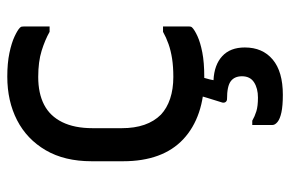

<svg xmlns="http://www.w3.org/2000/svg" viewBox="-158 -426 815 540"><g transform="rotate(-90 250.0 -155.5)"><path d="M305 -543Q343 -543 371.5 -537Q400 -531 418 -522.5Q436 -514 442 -508Q445 -505 445.5 -503Q446 -501 446 -497Q446 -479 446 -460.5Q446 -442 446 -424H431Q408 -437 377.5 -446.5Q347 -456 304 -456Q258 -456 226 -439.5Q194 -423 177 -388.5Q160 -354 160 -303V-221Q160 -185 169.5 -157.5Q179 -130 198 -111Q216 -94 243 -85Q270 -76 304 -76Q333 -76 355.5 -79.5Q378 -83 396.5 -89.5Q415 -96 431 -105H446Q446 -86 446 -67.5Q446 -49 446 -31Q446 -29 445.5 -27Q445 -25 443 -23Q436 -16 418.5 -8Q401 0 373 5.5Q345 11 304 11Q248 11 204 -4Q160 -19 129 -48Q98 -77 82.5 -119.5Q67 -162 67 -217V-306Q67 -382 98 -435Q129 -488 182.5 -515.5Q236 -543 305 -543ZM312 -36Q310 -28 308 -19.5Q306 -11 304.5 -3Q303 5 301 12.5Q299 20 297 27L295 37Q338 39 362.5 61.5Q387 84 387 125Q387 175 353 203.5Q319 232 254 232Q223 232 204.5 228Q186 224 177.5 217Q169 210 169 203Q169 191 169 181Q169 171 169 162Q169 153 169 146H181Q193 153 207.5 157.5Q222 162 246 162Q272 162 289 151Q306 140 306 117Q306 96 292 85.5Q278 75 242 75Q237 75 234 71.5Q231 68 232 62Q236 50 239 39.5Q242 29 245.5 18.5Q249 8 251.5 -2Q254 -12 258 -22Q260 -28 264 -31Q268 -34 279 -35Q290 -36 312 -36Z"/></g></svg>

Font: Recursive
Style: Regular
Weight: 400
Version: Version 1.085